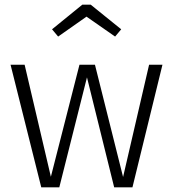

<svg xmlns="http://www.w3.org/2000/svg" viewBox="-20 -799 738 819"><path d="M545 0H467L351 -469L233 0H156L25 -523H85L197 -45L319 -523H385L505 -44L616 -523H673ZM202 -674 331 -779H367L497 -674L471 -643L349 -728L228 -643Z"/></svg>

Font: Fira Sans Light
Style: Regular
Weight: 300
Designer: bBox Type GmbH & Carrois Corporate GbR & Edenspiekermann AG
Foundry: bBox Type GmbH & Carrois Corporate GbR & Edenspiekermann AG
Version: Version 4.301